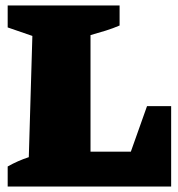

<svg xmlns="http://www.w3.org/2000/svg" viewBox="-20 -680 649 700"><path d="M516 -293H604V0H8V-73Q45 -94 85 -107L98 -549L8 -580V-660H416V-587Q393 -577 366 -568.5Q339 -560 310 -552V-127H457Z"/></svg>

Font: Piazzolla SC Black
Style: Regular
Weight: 900
Designer: Juan Pablo del Peral
Foundry: Huerta Tipografica
Version: Version 1.330